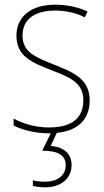

<svg xmlns="http://www.w3.org/2000/svg" viewBox="-20 -558 444 818"><path d="M285 145C285 98 253 68 196 64L222 8C316 -1 362 -53 362 -130C362 -226 287 -251 207 -284C132 -315 76 -334 76 -407C76 -477 130 -513 215 -513C260 -513 310 -502 341 -484L353 -509C317 -526 269 -538 215 -538C110 -538 50 -485 50 -407C50 -317 116 -292 199 -259C277 -229 335 -206 335 -131C335 -59 291 -15 189 -15C134 -15 82 -29 38 -53V-23C70 -7 125 10 189 10H196L160 84C225 84 260 102 260 146C260 191 222 216 173 216C152 216 136 215 120 210V234C135 238 153 240 173 240C239 240 285 203 285 145Z"/></svg>

Font: Noto Sans Gurmukhi SemiCondensed Thin
Style: Regular
Weight: 100
Width: 4
Designer: Jelle Bosma - Monotype Design Team
Foundry: Monotype Imaging Inc.
Version: Version 2.004